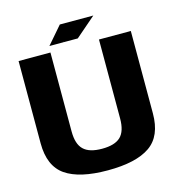

<svg xmlns="http://www.w3.org/2000/svg" viewBox="-117 -907 941 1013"><g transform="rotate(-15 353.5 -400.5)"><path d="M348 4C451 4 528 -13.5 578.5 -48.5C629.5 -83.5 654.5 -142.5 654.5 -225.5V-675H480.5V-244C480.5 -197.5 470 -164 449 -144C428 -124 394.5 -114 348 -114C301.5 -114 268 -124 247 -144.5C226 -164.5 215.5 -197.5 215.5 -244V-675H41.5V-225.5C41.5 -142.5 67 -83.5 117.5 -48.5C168.5 -13.5 245 4 348 4ZM297 -709.5H374L484.5 -805H301.5L219 -709.5H296L301 -714Z"/></g></svg>

Font: Anybody
Style: Bold
Weight: 700
Designer: Tyler Finck
Foundry: Etcetera Type Company
Version: Version 1.110